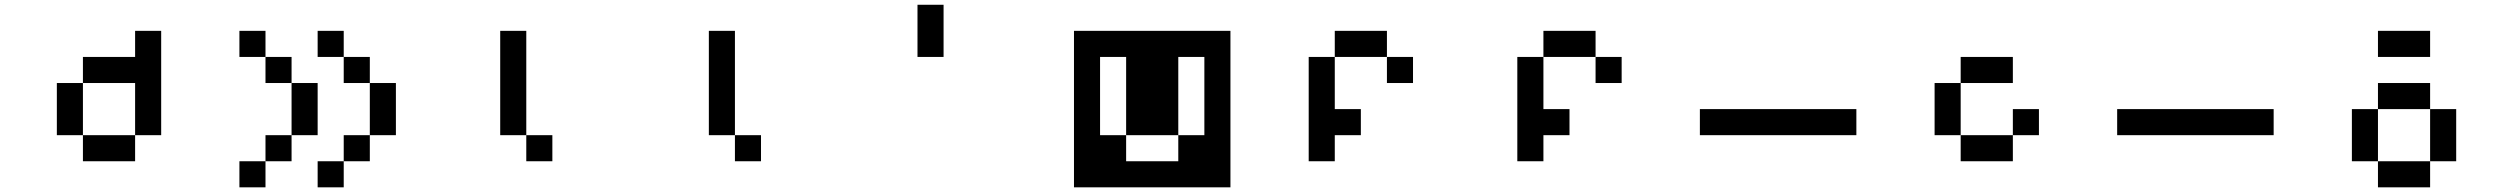

<svg xmlns="http://www.w3.org/2000/svg" viewBox="-20 -687 10707 818"><path d="M222.2 -111.1H333.3V0H555.6V-111.1H333.3V-333.3H222.2ZM333.3 -333.3H555.6V-111.1H666.7V-555.6H555.6V-444.4H333.3Z M1222.2 -333.3V-111.1H1333.3V-333.3ZM1222.2 -333.3V-444.4H1111.1V-555.6H1000V-444.4H1111.1V-333.3ZM1333.3 -444.4H1444.4V-333.3H1555.6V-111.1H1666.7V-333.3H1555.6V-444.4H1444.4V-555.6H1333.3ZM1111.1 111.1V0H1000V111.1ZM1111.1 0H1222.2V-111.1H1111.1ZM1333.3 111.1H1444.4V0H1333.3ZM1444.4 0H1555.6V-111.1H1444.4Z M2222.2 -111.1V-555.6H2111.1V-111.1ZM2222.2 -111.1V0H2333.3V-111.1Z M3111.1 -111.1V-555.6H3000V-111.1ZM3111.1 -111.1V0H3222.2V-111.1Z M4000 -444.4V-666.7H3888.9V-444.4Z M4555.6 111.1H5222.2V-555.6H4555.6ZM4777.8 -111.1H5000V0H4777.8ZM4777.8 -111.1H4666.7V-444.4H4777.8ZM5000 -111.1V-444.4H5111.1V-111.1Z M5555.6 0H5666.7V-111.1H5777.8V-222.2H5666.7V-444.4H5555.6ZM5666.7 -444.4H5888.9V-333.3H6000V-444.4H5888.9V-555.6H5666.7Z M6444.4 0H6555.6V-111.1H6666.7V-222.2H6555.6V-444.4H6444.4ZM6555.6 -444.4H6777.8V-333.3H6888.9V-444.4H6777.8V-555.6H6555.6Z M7222.2 -111.1H7888.9V-222.2H7222.2Z M8222.2 -111.1H8333.3V0H8555.6V-111.1H8333.3V-333.3H8222.2ZM8555.6 -111.1H8666.7V-222.2H8555.6ZM8333.3 -333.3H8555.6V-444.4H8333.3Z M9000 -111.1H9666.7V-222.2H9000Z M10111.1 -444.4H10333.3V-555.6H10111.1ZM10111.1 -333.3V-222.2H10000V0H10111.1V-222.2H10333.3V-333.3ZM10111.1 0V111.1H10333.3V0ZM10333.3 0H10444.4V-222.2H10333.3Z"/></svg>

Font: linjaSipiki
Style: Regular
Weight: 500
Foundry: Made with Bits'n'Picas by Kreative Software
Version: Version 1.3